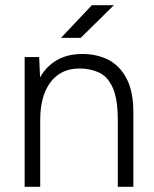

<svg xmlns="http://www.w3.org/2000/svg" viewBox="-20 -720 594 740"><path d="M75 0V-500H131L135 -408V0ZM434 0V-256H494V0ZM434 -256Q434 -339 414.5 -382Q395 -425 361.5 -440.5Q328 -456 286 -456Q215 -456 175 -403.5Q135 -351 135 -257H98Q98 -337 121 -394Q144 -451 188.5 -481.5Q233 -512 297 -512Q355 -512 399.5 -488.5Q444 -465 469.5 -414Q495 -363 494 -279V-256ZM215 -574 334 -700H419L291 -574Z"/></svg>

Font: Figtree Light
Style: Regular
Weight: 300
Designer: Erik Kennedy
Foundry: Erik Kennedy
Version: Version 2.001;gftools[0.9.30]